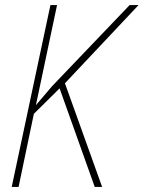

<svg xmlns="http://www.w3.org/2000/svg" viewBox="-20 -734 564 754"><path d="M26 0 178 -714H204L121 -321L184 -395L489 -714H524L235 -407L381 0H352L214 -387L113 -287L53 0Z"/></svg>

Font: Noto Sans UI SemiCondensed Thin
Style: Italic
Weight: 250
Width: 4
Italic angle: -12°
Designer: Monotype Design Team
Foundry: Monotype Imaging Inc.
Version: Version 1.901